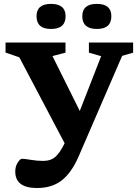

<svg xmlns="http://www.w3.org/2000/svg" viewBox="-20 -735 722 988"><path d="M170.5 232.5Q58.5 232.5 58.5 147.5Q58.5 121 71.2 101.5Q84 82 93 82Q106 82 138.8 87.5Q171.5 93 201.5 93Q242 93 265.5 71.5Q289 50 310.5 6L312.5 2L79.5 -440L8.5 -464.5V-516H317V-464L250 -446.5L390.5 -164L500.5 -446L437.5 -464V-516H665V-464L608.5 -447.5L384 71.5Q347 155.5 296.8 194Q246.5 232.5 170.5 232.5ZM242.5 -586Q168 -586 168 -651.5Q168 -715 242.5 -715Q317.5 -715 317.5 -651.5Q317.5 -586 242.5 -586ZM478.5 -586Q403.5 -586 403.5 -651.5Q403.5 -715 478.5 -715Q553 -715 553 -651.5Q553 -586 478.5 -586Z"/></svg>

Font: Newsreader 6pt SemiBold
Style: Regular
Weight: 600
Designer: Hugues Gentile
Foundry: Production Type
Version: Version 1.003; ttfautohint (v1.8.3)